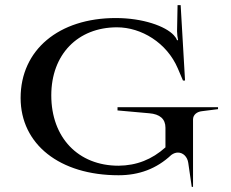

<svg xmlns="http://www.w3.org/2000/svg" viewBox="-20 -675 896 745"><path d="M60 -295C60 -115 211.7 5 440 5C519.2 5 587.3 -19.9 644.6 -73.7C653.3 -80.1 662.2 -83 670.5 -83C690.4 -83 707.2 -66.7 710.5 -43L724 50H729V-211.5C729 -229.7 744.3 -241.4 763 -243.5L826 -251.5V-259H436V-246.5L559 -235.5C600.6 -232.2 622 -213.2 622 -179.5V-103.2C569.6 -56.2 510.1 -32.7 440 -32C282.9 -32 179 -141.6 179 -305C179 -463.4 281.4 -569 434 -569C528 -569 627.4 -509.4 670 -409.4L690 -362.4H698L681 -655H669L667 -553.6C667 -543.5 669 -527.6 671 -519.6L667 -518.6C665 -525.6 659.5 -532.8 654.2 -538.6C622 -573.4 534.8 -605 429.2 -605C207.7 -605 60 -481 60 -295Z"/></svg>

Font: Prida01
Style: Bold
Weight: 700
Designer: gluk
Foundry: gluk
Version: Version 00.072